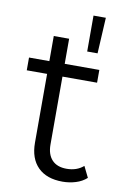

<svg xmlns="http://www.w3.org/2000/svg" viewBox="-87 -817 580 874"><g transform="rotate(10 203.0 -379.5)"><path d="M265 5Q191 5 151 -35Q111 -75 111 -148V-641H182V-152Q182 -106 205.5 -81Q229 -56 273 -56Q320 -56 351 -83L376 -32Q355 -13 325.5 -4Q296 5 265 5ZM17 -466V-525H342V-466ZM273 -598V-764H330L321 -598Z"/></g></svg>

Font: Montserrat Thin
Style: Regular
Weight: 400
Version: Version 9.000